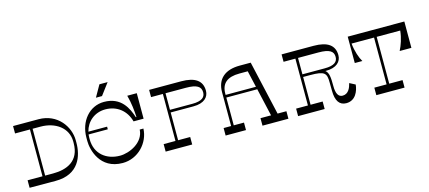

<svg xmlns="http://www.w3.org/2000/svg" viewBox="-63 -1501 4702 2103"><g transform="rotate(-15 2288.0 -450.0)"><path d="M359 -703H70V-619H239V-88H70V-3L363 -2C633 -1 693 -202 693 -346V-375C693 -529 573 -703 359 -703ZM663 -352C663 -146 515 -88 359 -88H269V-619H359C526 -619 663 -525 663 -369Z M1195 -900H1102L1027 -768H1096ZM1092 -618C1226 -618 1325 -536 1358 -411H1472V-700H1364C1388 -615 1398 -516 1401 -449H1394C1360 -554 1296 -701 1099 -701C932 -701 813 -556 813 -372V-333C813 -237 868 -1 1127 -1C1302 -1 1436 -147 1442 -307H1400C1393 -161 1227 -86 1119 -86C967 -86 843 -178 843 -346V-366C843 -378 844 -389 845 -400H1063V-430H851C877 -537 968 -618 1092 -618Z M1975 -700H1612V-618H1746V-85H1612V0H1913V-85H1776V-400H2035C2156 -400 2211 -458 2211 -531C2211 -644 2132 -700 1975 -700ZM2030 -430H1776V-618H2007C2132 -618 2177 -586 2177 -521C2177 -465 2137 -430 2030 -430Z M2904 -85 2764 -700H2639C2471 -700 2377 -618 2377 -469V-85H2292V0H2523V-85H2407V-400H2758L2830 -85H2710V0H3004V-85ZM2407 -430V-443C2407 -561 2476 -617 2613 -617H2708L2751 -430Z M3748 -205C3736 -154 3710 -90 3644 -90C3594 -90 3572 -137 3572 -217C3572 -316 3568 -371 3530 -400H3537C3658 -400 3713 -458 3713 -531C3713 -644 3634 -700 3477 -700H3114V-616H3248V-85H3114V0H3415V-85H3278V-400H3358C3524 -400 3543 -373 3543 -263L3544 -174C3544 -57 3585 0 3662 0C3768 0 3806 -100 3813 -171ZM3278 -430V-616H3509C3634 -616 3679 -585 3679 -521C3679 -465 3639 -430 3532 -430Z M4504 -699V-700H3864V-401H3950C3922 -446 3894 -527 3885 -616H4140V-85H4001V0H4321V-85H4170V-616H4437C4428 -530 4401 -456 4373 -401H4506V-699Z"/></g></svg>

Font: Space Cowgirl
Style: Regular
Weight: 400
Designer: Valery Marier
Foundry: Valery Marier
Version: Version 1.000;hotconv 1.0.109;makeotfexe 2.5.65596